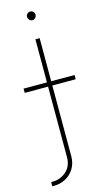

<svg xmlns="http://www.w3.org/2000/svg" viewBox="-160 -734 542 984"><g transform="rotate(-15 111.5 -242.5)"><path d="M99.6 -545.9H122.1V79.1Q122.1 117.7 104.7 145.8Q87.4 173.8 59.1 189Q30.8 204.1 -2.9 204.1H-11.7V181.6H-2.9Q37.6 181.6 68.6 154.3Q99.6 127 99.6 79.1ZM-24.4 -294.9V-317.4H246.1V-294.9ZM110.8 -644.5Q101.1 -644.5 94.5 -651.6Q87.9 -658.7 87.9 -668Q87.9 -677.2 94.5 -683.8Q101.1 -690.4 110.4 -690.4Q120.1 -690.4 126.5 -683.8Q132.8 -677.2 132.8 -668Q132.8 -658.7 126.5 -651.6Q120.1 -644.5 110.8 -644.5Z"/></g></svg>

Font: Inter Tight Thin
Style: Regular
Weight: 250
Designer: Rasmus Andersson
Foundry: rsms
Version: Version 3.004